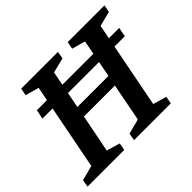

<svg xmlns="http://www.w3.org/2000/svg" viewBox="-150 -813 1013 1013"><g transform="rotate(-45 356.5 -306.5)"><path d="M72 -422 83 -474H697L687 -422ZM-13 0 -6 -41 78 -63 173 -551 97 -572 105 -613H379L372 -572L288 -551L246 -335H478L519 -551L444 -572L452 -613H726L718 -572L635 -551L540 -63L616 -41L608 0H334L341 -41L425 -63L466 -275H235L193 -63L268 -41L261 0Z"/></g></svg>

Font: Manuale SemiBold
Style: Italic
Weight: 600
Italic angle: -11°
Designer: Eduardo Tunni / Pablo Cosgaya
Foundry: Eduardo Tunni / Pablo Cosgaya
Version: Version 1.002